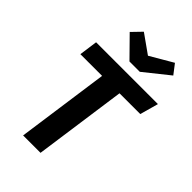

<svg xmlns="http://www.w3.org/2000/svg" viewBox="-273 -1033 1131 1131"><g transform="rotate(45 292.0 -467.5)"><path d="M552 -577H379L298 0H153L234 -577H53L69 -692H584ZM529 -875 374 -751H288L166 -875L224 -935L341 -852L483 -935Z"/></g></svg>

Font: Fira Sans SemiBold
Style: Italic
Weight: 600
Italic angle: -8°
Designer: bBox Type GmbH & Carrois Corporate GbR & Edenspiekermann AG
Foundry: bBox Type GmbH & Carrois Corporate GbR & Edenspiekermann AG
Version: Version 4.301